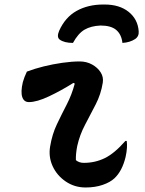

<svg xmlns="http://www.w3.org/2000/svg" viewBox="-20 -818 640 850"><path d="M425 -705Q382 -703 354 -686.5Q326 -670 303 -628Q264 -628 244 -643Q230 -654 242 -682Q269 -742 319.5 -770Q370 -798 437 -798H443Q509 -798 549.5 -765.5Q590 -733 594 -680Q596 -657 578 -645Q555 -630 522 -628Q518 -665 495 -685Q472 -705 425 -705ZM99 -501Q133 -514 173.5 -524Q214 -534 256 -540Q298 -546 333 -546Q363 -546 387.5 -532.5Q412 -519 425.5 -498Q439 -477 435 -452Q427 -401 403.5 -355.5Q380 -310 356.5 -265.5Q333 -221 322 -172Q315 -137 316 -109Q330 -97 351 -97Q401 -97 444 -118Q487 -139 535 -194H541Q543 -181 542 -163.5Q541 -146 536 -123Q521 -61 487 -29Q468 -11 434.5 0.5Q401 12 359 12Q310 12 271 -14.5Q232 -41 213 -82.5Q194 -124 202 -170Q211 -224 232 -268Q253 -312 275.5 -355.5Q298 -399 311 -448L305 -451Q251 -417 197 -391.5Q143 -366 108 -366Q86 -366 78.5 -388.5Q71 -411 81 -454Q87 -476 99 -501Z"/></svg>

Font: Recursive Mn Csl St SmB
Style: Italic
Weight: 600
Italic angle: -15°
Monospace: yes
Version: Version 1.079;hotconv 1.0.112;makeotfexe 2.5.65598; ttfautoh